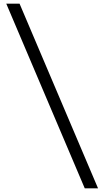

<svg xmlns="http://www.w3.org/2000/svg" viewBox="-20 -770 566 1040"><path d="M14 -750H86L511 250H439Z"/></svg>

Font: Lobster Two
Style: Bold
Weight: 700
Designer: Pablo Impallari
Foundry: Pablo Impallari. www.impallari.com
Version: Version 1.006